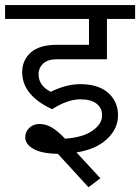

<svg xmlns="http://www.w3.org/2000/svg" viewBox="-35 -645 563 772"><path d="M320.8 107.9 197.8 -26.4Q130.4 -27.8 98.4 -46.9Q66.4 -65.9 66.4 -93.3Q66.4 -115.2 82.8 -130.9Q99.1 -146.5 124 -146.5Q148.4 -146.5 172.1 -133.1Q195.8 -119.6 226.6 -87.4Q297.4 -92.3 336.4 -119.1Q375.5 -146 375.5 -181.6Q375.5 -210.9 353 -228.3Q330.6 -245.6 288.1 -245.6Q237.3 -245.6 176.3 -207H171.9Q54.2 -263.2 54.2 -354.5Q54.2 -402.8 88.6 -433.8Q123 -464.8 193.8 -464.8H322.8V-568.8H-14.6V-624.5H508.3V-568.8H395V-406.7H193.4Q157.7 -406.7 138.9 -389.6Q120.1 -372.6 120.1 -346.2Q120.1 -300.8 168.9 -275.9Q231.4 -306.6 288.1 -306.6Q360.4 -306.6 399.9 -271.7Q439.5 -236.8 439.5 -181.6Q439.5 -126.5 394.5 -85.2Q349.6 -43.9 272.5 -32.2L368.7 71.8Z"/></svg>

Font: Khula Regular
Style: Regular
Weight: 400
Designer: Erin McLaughlin, Steve Matteson
Version: Version 1.000;PS 1.0;hotconv 1.0.72;makeotf.lib2.5.5900